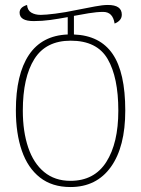

<svg xmlns="http://www.w3.org/2000/svg" viewBox="-20 -744 570 774"><path d="M264 10Q190 10 141 -28.5Q92 -67 68 -136.5Q44 -206 44 -299Q44 -444 96.5 -522.5Q149 -601 253 -605V-675Q215 -668 182.5 -663.5Q150 -659 116 -659Q59 -659 59 -693Q59 -715 89 -724Q91 -702 106.5 -693Q122 -684 144 -684Q163 -684 203 -689Q243 -694 290 -704Q331 -712 362.5 -718Q394 -724 415 -724Q471 -724 471 -685Q471 -672 463 -663Q455 -654 442 -649Q435 -696 396 -696Q370 -696 337 -690.5Q304 -685 278 -680V-605Q383 -601 434 -526.5Q485 -452 485 -298Q485 -152 427 -71Q369 10 264 10ZM264 -15Q360 -15 408.5 -91Q457 -167 457 -298Q457 -432 414 -506Q371 -580 265 -580Q165 -580 118.5 -506Q72 -432 72 -298Q72 -214 93.5 -150Q115 -86 158 -50.5Q201 -15 264 -15Z"/></svg>

Font: Noto Serif Georgian ExtraCondensed Thin
Style: Regular
Weight: 100
Width: 2
Designer: Monotype Design Team, Akaki Razmadze
Foundry: Google LLC
Version: Version 2.003; ttfautohint (v1.8.4.7-5d5b)